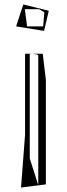

<svg xmlns="http://www.w3.org/2000/svg" viewBox="-20 -842 300 858"><path d="M151 -595V-15L113 -134V-602H92V-240L74 -4L185 -18V-485L171 -602H126L144 -599ZM198 -794 84 -822 52 -724 177 -704ZM178 -787 173 -724H101L91 -801H155ZM113 -603 110 -604 126 -602 113 -603Z"/></svg>

Font: Quebrada
Style: Regular
Weight: 400
Designer: deFharo
Foundry: deFharo
Version: Version 1.034 2012